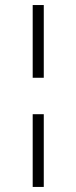

<svg xmlns="http://www.w3.org/2000/svg" viewBox="-20 -615 300 754"><path d="M108.4 -309.6V-595.2H151.9V-309.6ZM108.4 119.1V-166.5H151.9V119.1Z"/></svg>

Font: Now
Style: Regular
Weight: 400
Designer: Alfredo Marco Pradil
Foundry: Alfredo Marco Pradil
Version: Version 1.200;hotconv 1.0.109;makeotfexe 2.5.65596